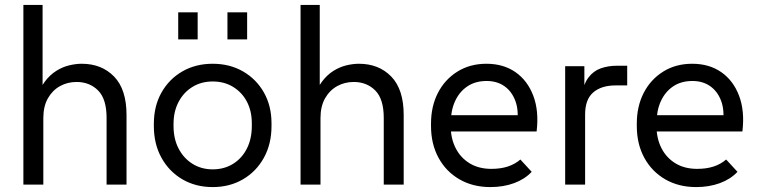

<svg xmlns="http://www.w3.org/2000/svg" viewBox="-20 -750 3077 780"><path d="M75 0V-730H153V-351H131Q142 -392 162.5 -419Q183 -446 208.5 -462Q234 -478 261 -484.5Q288 -491 312 -491Q393 -491 443.5 -439Q494 -387 494 -283V0H413V-271Q413 -348 378.5 -382.5Q344 -417 291 -417Q254 -417 223.5 -400Q193 -383 174.5 -350.5Q156 -318 156 -270V0Z M844 10Q775 10 721 -21.5Q667 -53 636 -109Q605 -165 605 -238V-247Q605 -319 636 -374Q667 -429 721 -460Q775 -491 844 -491Q913 -491 967 -460Q1021 -429 1052 -374.5Q1083 -320 1083 -249V-238Q1083 -165 1052 -109Q1021 -53 967 -21.5Q913 10 844 10ZM844 -62Q891 -62 927 -84.5Q963 -107 983 -146.5Q1003 -186 1003 -238V-249Q1003 -299 983 -337Q963 -375 927 -397Q891 -419 844 -419Q798 -419 762 -397Q726 -375 705.5 -336Q685 -297 685 -247V-238Q685 -186 705.5 -146.5Q726 -107 762 -84.5Q798 -62 844 -62ZM904 -590V-700H984V-590ZM704 -590V-700H783V-590Z M1201 0V-730H1279V-351H1257Q1268 -392 1288.5 -419Q1309 -446 1334.5 -462Q1360 -478 1387 -484.5Q1414 -491 1438 -491Q1519 -491 1569.5 -439Q1620 -387 1620 -283V0H1539V-271Q1539 -348 1504.5 -382.5Q1470 -417 1417 -417Q1380 -417 1349.5 -400Q1319 -383 1300.5 -350.5Q1282 -318 1282 -270V0Z M1972 10Q1901 10 1846.5 -21.5Q1792 -53 1761.5 -109Q1731 -165 1731 -238V-248Q1731 -318 1759 -372.5Q1787 -427 1838 -459Q1889 -491 1956 -491Q2025 -491 2074 -457Q2123 -423 2146.5 -361Q2170 -299 2160 -216H1789V-282H2117L2081 -247Q2088 -302 2073.5 -340.5Q2059 -379 2029 -400Q1999 -421 1957 -421Q1911 -421 1878.5 -399Q1846 -377 1828.5 -338.5Q1811 -300 1811 -248V-238Q1811 -188 1831 -148.5Q1851 -109 1888 -86.5Q1925 -64 1976 -64Q2014 -64 2043 -73.5Q2072 -83 2094 -102L2140 -52Q2112 -22 2068.5 -6Q2025 10 1972 10Z M2276 0V-481H2354V-358L2343 -359Q2350 -408 2370.5 -435Q2391 -462 2421 -472.5Q2451 -483 2487 -483H2528V-403H2481Q2423 -403 2390 -374.5Q2357 -346 2357 -285V0Z M2808 10Q2737 10 2682.5 -21.5Q2628 -53 2597.5 -109Q2567 -165 2567 -238V-248Q2567 -318 2595 -372.5Q2623 -427 2674 -459Q2725 -491 2792 -491Q2861 -491 2910 -457Q2959 -423 2982.5 -361Q3006 -299 2996 -216H2625V-282H2953L2917 -247Q2924 -302 2909.5 -340.5Q2895 -379 2865 -400Q2835 -421 2793 -421Q2747 -421 2714.5 -399Q2682 -377 2664.5 -338.5Q2647 -300 2647 -248V-238Q2647 -188 2667 -148.5Q2687 -109 2724 -86.5Q2761 -64 2812 -64Q2850 -64 2879 -73.5Q2908 -83 2930 -102L2976 -52Q2948 -22 2904.5 -6Q2861 10 2808 10Z"/></svg>

Font: SUSE Thin
Style: Regular
Weight: 400
Version: Version 1.000